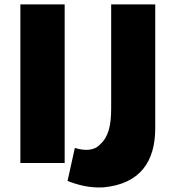

<svg xmlns="http://www.w3.org/2000/svg" viewBox="-20 -723 839 867"><path d="M681 -144C681 4 615 107 448 123C383 127 328 111 285 94C296 44 307 -5 318 -55C363 -41 406 -42 432 -71C470 -105 482 -156 482 -235V-703H681ZM272 13H72V-703H272Z"/></svg>

Font: Repo Black
Style: Regular
Weight: 900
Designer: Stefan Peev
Foundry: Context Ltd
Version: Version 1.502